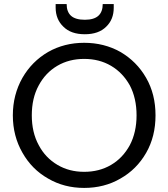

<svg xmlns="http://www.w3.org/2000/svg" viewBox="-20 -915 826 942"><path d="M393 7C393 7 393 7 393 7C458 7 518 -8 571 -39C624 -69 666 -111 697 -165C728 -219 743 -280 743 -349C743 -349 743 -349 743 -349C743 -418 728 -479 697 -533C666 -587 624 -629 571 -660C518 -690 458 -705 393 -705C393 -705 393 -705 393 -705C328 -705 269 -690 216 -660C163 -629 121 -587 90 -533C59 -478 43 -417 43 -349C43 -349 43 -349 43 -349C43 -281 59 -220 90 -166C121 -111 163 -69 216 -39C269 -8 328 7 393 7ZM393 -72C393 -72 393 -72 393 -72C344 -72 301 -83 262 -106C223 -129 192 -161 170 -203C147 -245 136 -294 136 -349C136 -349 136 -349 136 -349C136 -405 147 -454 170 -496C192 -537 222 -569 261 -592C300 -615 344 -626 393 -626C393 -626 393 -626 393 -626C442 -626 486 -615 525 -592C564 -569 594 -537 617 -496C639 -454 650 -405 650 -349C650 -349 650 -349 650 -349C650 -294 639 -245 617 -203C594 -161 564 -129 525 -106C486 -83 442 -72 393 -72ZM538 -877C538 -877 538 -895 538 -895C538 -895 484 -895 484 -895C484 -895 484 -895 484 -895C484 -870 477 -851 463 -838C449 -825 427 -818 396 -818C396 -818 396 -818 396 -818C365 -818 342 -825 328 -838C314 -851 307 -870 307 -895C307 -895 253 -895 253 -895C253 -895 253 -878 253 -878C253 -878 253 -878 253 -878C253 -839 266 -808 291 -784C316 -759 351 -747 396 -747C396 -747 396 -747 396 -747C441 -747 476 -759 501 -784C526 -808 538 -839 538 -877Z"/></svg>

Font: Girnar Poppins
Style: Regular
Weight: 500
Designer: Ninad Kale (Devanagari), Jonny Pinhorn (Latin)
Foundry: Indian Type Foundry
Version: ""